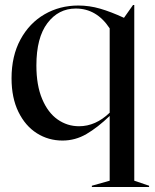

<svg xmlns="http://www.w3.org/2000/svg" viewBox="-20 -545 619 765"><path d="M346 195 417 175V-83Q369 -37 324.5 -11Q280 15 229 15Q173 15 127 -14Q81 -43 53.5 -99Q26 -155 26 -233Q26 -322 61.5 -387.5Q97 -453 157.5 -488Q218 -523 292 -523Q336 -523 379 -510.5Q422 -498 474 -474L510 -525H515V175L574 195V200H346ZM295 -42Q361 -42 417 -96V-432Q365 -511 282 -511Q213 -511 169 -453Q125 -395 125 -284Q125 -205 148 -150.5Q171 -96 209.5 -69Q248 -42 295 -42Z"/></svg>

Font: Nyght Serif
Style: Regular
Weight: 400
Designer: Maksym Kobuzan
Version: Version 0.410;July 4, 2025;FontCreator 15.0.0.2958 64-bit